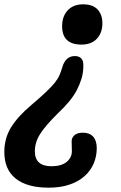

<svg xmlns="http://www.w3.org/2000/svg" viewBox="-61 -485 557 887"><path d="M315 -279Q226 -279 226 -364Q226 -410 252 -437.5Q278 -465 323 -465Q368 -465 390 -441Q412 -417 412 -378Q412 -333 386.5 -306Q361 -279 315 -279ZM164 382Q64 382 11.5 340Q-41 298 -41 217Q-41 154 -10 103.5Q21 53 84 0Q125 -35 150.5 -59Q176 -83 191 -101.5Q206 -120 213.5 -137Q221 -154 227 -175Q242 -226 285 -226Q303 -226 313.5 -216Q324 -206 324 -185V-181Q324 -149 315.5 -121.5Q307 -94 294 -69Q268 -19 207 38Q150 94 125 133Q100 172 100 214Q100 283 177 283Q223 283 247.5 262.5Q272 242 271 211L270 170Q269 153 282 140.5Q295 128 322 128Q353 128 369.5 146.5Q386 165 386 199Q386 237 372 270Q358 303 330.5 328Q303 353 261 367.5Q219 382 164 382Z"/></svg>

Font: Lebkuchenwelt
Style: Regular
Weight: 400
Designer: Vernon Adams
Foundry: Gereon Berster
Version: Version 1.000;PS 001.001;hotconv 1.0.56 